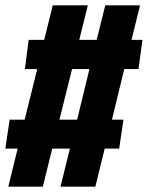

<svg xmlns="http://www.w3.org/2000/svg" viewBox="-26 -697 552 717"><path d="M491 -439H438L392 -250H435L419 -142H365L330 0H200L235 -142H169L134 0H5L40 -142H-6L10 -250H66L113 -439H67L81 -548H139L171 -677H302L270 -548H335L367 -677H497L465 -548H506ZM262 -250 308 -439H243L196 -250Z"/></svg>

Font: Fira Sans Extra Condensed ExtraBold
Style: Italic
Weight: 800
Width: 3
Italic angle: -8°
Designer: Carrois Corporate & Edenspiekermann AG
Foundry: Carrois Corporate GbR & Edenspiekermann AG
Version: Version 4.203